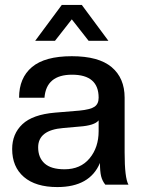

<svg xmlns="http://www.w3.org/2000/svg" viewBox="-20 -756 580 786"><path d="M214.8 9.8Q126 9.8 77.9 -31.5Q29.8 -72.8 29.8 -146Q29.8 -208 71.8 -247.6Q113.8 -287.1 205.1 -294.9L305.2 -303.2Q350.1 -307.6 366.9 -319.1Q383.8 -330.6 383.8 -356Q383.8 -450.2 274.9 -450.2Q169.4 -450.2 162.1 -356H58.1Q58.1 -437 110.8 -481.4Q163.6 -525.9 273.9 -525.9Q383.8 -525.9 437 -481.2Q490.2 -436.5 490.2 -356V-131.8Q490.2 -27.3 505.9 0H411.1Q398.9 -15.1 394 -34.4Q389.2 -53.7 389.2 -88.9Q347.7 9.8 214.8 9.8ZM244.1 -63Q309.6 -63 346.7 -107.7Q383.8 -152.3 383.8 -219.2V-263.2Q367.2 -242.2 305.2 -237.8L238.8 -231.9Q136.2 -223.6 136.2 -152.8Q136.2 -110.8 162.6 -86.9Q189 -63 244.1 -63ZM423.8 -588.9H342.8L273.9 -676.8L205.1 -588.9H124L232.9 -735.8H314.9Z"/></svg>

Font: Creato Display Medium
Style: Regular
Weight: 500
Version: Version 1.000